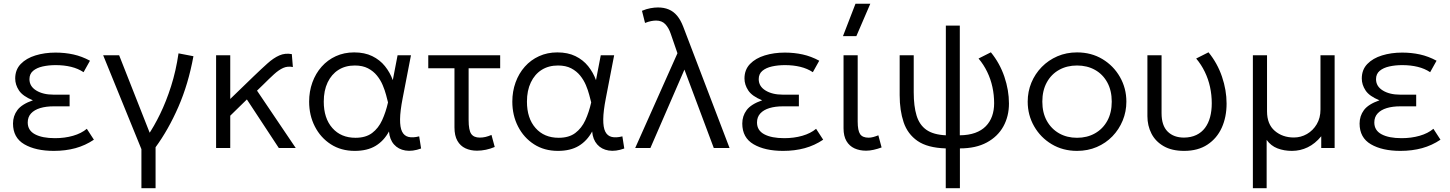

<svg xmlns="http://www.w3.org/2000/svg" viewBox="-20 -774 7582 1004"><path d="M261.5 15Q166.5 15 107.2 -19.5Q48 -54 48 -128Q48 -167.5 70.8 -198.2Q93.5 -229 152 -249.5Q99 -271 79.2 -301Q59.5 -331 59.5 -363.5Q59.5 -409.5 88.5 -439.5Q117.5 -469.5 165.5 -484.2Q213.5 -499 270.5 -499Q320 -499 364 -489.2Q408 -479.5 450.5 -456.5L417 -396.5Q388.5 -415.5 351.8 -424.5Q315 -433.5 271 -433.5Q234.5 -433.5 203.2 -426.5Q172 -419.5 153 -403.5Q134 -387.5 134 -360Q134 -322.5 169.5 -300.8Q205 -279 260 -279H344V-218H261Q220.5 -218 190 -208.8Q159.5 -199.5 142.2 -180.8Q125 -162 125 -133.5Q125 -92 163 -71.8Q201 -51.5 267.5 -51.5Q318.5 -51.5 362 -64Q405.5 -76.5 434 -100.5L471 -43.5Q426.5 -13.5 374.5 0.8Q322.5 15 261.5 15Z M719.5 210V6L519.5 -485H603L771.5 -57.5L751.5 -63Q785.5 -112.5 817.2 -177.8Q849 -243 874.5 -322.8Q900 -402.5 913.5 -495L991.5 -480Q965 -335 912.8 -215.2Q860.5 -95.5 793.5 -4V210Z M1110 0V-485H1184V-256.5L1306.5 -375Q1346.5 -413.5 1378.5 -442.2Q1410.5 -471 1440.8 -484.2Q1471 -497.5 1506 -491L1511.5 -423.5Q1484 -429 1461 -418.8Q1438 -408.5 1413.2 -386Q1388.5 -363.5 1356 -331L1324 -300L1526.5 0H1438L1271 -254L1184 -169V0Z M1835 15Q1763.5 15 1710 -19.5Q1656.5 -54 1626.5 -112.5Q1596.5 -171 1596.5 -242.5Q1596.5 -296 1613.5 -343Q1630.5 -390 1661.8 -425.2Q1693 -460.5 1736.2 -480.2Q1779.5 -500 1832 -500Q1886.5 -500 1926.5 -480.5Q1966.5 -461 1993 -428Q2019.5 -395 2034 -355L2059 -485H2129L2085.5 -260Q2072.5 -193.5 2072 -150.8Q2071.5 -108 2082.5 -85.8Q2093.5 -63.5 2116.2 -58Q2139 -52.5 2172 -61L2182 2.5Q2137 19 2100 13Q2063 7 2040.2 -18.8Q2017.5 -44.5 2014 -86.5Q1987.5 -37.5 1944 -11.2Q1900.5 15 1835 15ZM1839 -53.5Q1892.5 -53.5 1925.8 -78.5Q1959 -103.5 1978.2 -145.5Q1997.5 -187.5 2009 -238.5Q2005 -254 1998.8 -278Q1992.5 -302 1981.2 -328.8Q1970 -355.5 1951.2 -378.8Q1932.5 -402 1904.2 -416.8Q1876 -431.5 1835.5 -431.5Q1786 -431.5 1749.8 -408.5Q1713.5 -385.5 1693.2 -343Q1673 -300.5 1673 -242.5Q1673 -155.5 1718 -104.5Q1763 -53.5 1839 -53.5Z M2474.5 14Q2440.5 14 2413.8 1.5Q2387 -11 2371.8 -37.8Q2356.5 -64.5 2356.5 -108V-417H2219.5V-485H2595.5V-417H2430.5V-146.5Q2430.5 -93.5 2444 -74Q2457.5 -54.5 2489 -54.5Q2504.5 -54.5 2519.2 -58Q2534 -61.5 2550 -68.5L2567 -5.5Q2545 4 2521 9Q2497 14 2474.5 14Z M2897.5 15Q2826 15 2772.5 -19.5Q2719 -54 2689 -112.5Q2659 -171 2659 -242.5Q2659 -296 2676 -343Q2693 -390 2724.2 -425.2Q2755.5 -460.5 2798.8 -480.2Q2842 -500 2894.5 -500Q2949 -500 2989 -480.5Q3029 -461 3055.5 -428Q3082 -395 3096.5 -355L3121.5 -485H3191.5L3148 -260Q3135 -193.5 3134.5 -150.8Q3134 -108 3145 -85.8Q3156 -63.5 3178.8 -58Q3201.5 -52.5 3234.5 -61L3244.5 2.5Q3199.5 19 3162.5 13Q3125.5 7 3102.8 -18.8Q3080 -44.5 3076.5 -86.5Q3050 -37.5 3006.5 -11.2Q2963 15 2897.5 15ZM2901.5 -53.5Q2955 -53.5 2988.2 -78.5Q3021.5 -103.5 3040.8 -145.5Q3060 -187.5 3071.5 -238.5Q3067.5 -254 3061.2 -278Q3055 -302 3043.8 -328.8Q3032.5 -355.5 3013.8 -378.8Q2995 -402 2966.8 -416.8Q2938.5 -431.5 2898 -431.5Q2848.5 -431.5 2812.2 -408.5Q2776 -385.5 2755.8 -343Q2735.5 -300.5 2735.5 -242.5Q2735.5 -155.5 2780.5 -104.5Q2825.5 -53.5 2901.5 -53.5Z M3301.5 0 3522.5 -495.5 3487.5 -597Q3477 -628.5 3459 -647.5Q3441 -666.5 3410.5 -666.5Q3400 -666.5 3385.2 -663.8Q3370.5 -661 3353 -654L3337 -717.5Q3360.5 -727.5 3381.8 -731.2Q3403 -735 3420.5 -735Q3452.5 -735 3477.2 -724.5Q3502 -714 3520.5 -692Q3539 -670 3552.5 -635L3795 0H3712.5L3559 -410L3381 0Z M4075 15Q3980 15 3920.8 -19.5Q3861.5 -54 3861.5 -128Q3861.5 -167.5 3884.2 -198.2Q3907 -229 3965.5 -249.5Q3912.5 -271 3892.8 -301Q3873 -331 3873 -363.5Q3873 -409.5 3902 -439.5Q3931 -469.5 3979 -484.2Q4027 -499 4084 -499Q4133.5 -499 4177.5 -489.2Q4221.5 -479.5 4264 -456.5L4230.5 -396.5Q4202 -415.5 4165.2 -424.5Q4128.5 -433.5 4084.5 -433.5Q4048 -433.5 4016.8 -426.5Q3985.5 -419.5 3966.5 -403.5Q3947.5 -387.5 3947.5 -360Q3947.5 -322.5 3983 -300.8Q4018.5 -279 4073.5 -279H4157.5V-218H4074.5Q4034 -218 4003.5 -208.8Q3973 -199.5 3955.8 -180.8Q3938.5 -162 3938.5 -133.5Q3938.5 -92 3976.5 -71.8Q4014.5 -51.5 4081 -51.5Q4132 -51.5 4175.5 -64Q4219 -76.5 4247.5 -100.5L4284.5 -43.5Q4240 -13.5 4188 0.8Q4136 15 4075 15Z M4509 14Q4475 14 4448.2 1.8Q4421.5 -10.5 4406.2 -36.5Q4391 -62.5 4391 -103V-485H4465V-138.5Q4465 -91 4477.8 -72.5Q4490.5 -54 4522.5 -54Q4533.5 -54 4546.5 -57.5Q4559.5 -61 4573 -66.5L4590 -3Q4570 4.5 4549 9.2Q4528 14 4509 14ZM4388 -585 4453.5 -754.5H4531L4458 -585Z M4925.5 210V2Q4830 -1 4778 -37Q4726 -73 4705.2 -134.8Q4684.5 -196.5 4684.5 -276.5V-485H4758V-291.5Q4758 -218.5 4773 -169.5Q4788 -120.5 4824.5 -95Q4861 -69.5 4926 -66.5V-640H4999V-66.5Q5045 -67 5079 -79.2Q5113 -91.5 5135 -114Q5157 -136.5 5167.8 -167Q5178.5 -197.5 5178.5 -234Q5178.5 -277.5 5169.5 -319Q5160.5 -360.5 5142.2 -398.2Q5124 -436 5097 -468L5161.5 -500.5Q5208 -443.5 5232 -373Q5256 -302.5 5256 -232.5Q5256 -166 5226.8 -113Q5197.5 -60 5140.2 -29Q5083 2 4999.5 2V210Z M5612 15Q5538 15 5479.5 -20Q5421 -55 5387.5 -113.8Q5354 -172.5 5354 -242.5Q5354 -295 5373.2 -341.5Q5392.5 -388 5427.5 -423.8Q5462.5 -459.5 5509.5 -479.8Q5556.5 -500 5612 -500Q5686.5 -500 5744.8 -465Q5803 -430 5836.5 -371.2Q5870 -312.5 5870 -242.5Q5870 -190.5 5850.8 -143.8Q5831.5 -97 5797 -61.2Q5762.5 -25.5 5715.2 -5.2Q5668 15 5612 15ZM5612 -53.5Q5665 -53.5 5706 -76.8Q5747 -100 5770.2 -142.2Q5793.5 -184.5 5793.5 -242.5Q5793.5 -300.5 5770.2 -343Q5747 -385.5 5706 -408.5Q5665 -431.5 5612 -431.5Q5559 -431.5 5518 -408.5Q5477 -385.5 5453.8 -343Q5430.5 -300.5 5430.5 -242.5Q5430.5 -184.5 5454 -142.2Q5477.5 -100 5518.2 -76.8Q5559 -53.5 5612 -53.5Z M6172 15Q6107.5 15 6064.8 -9.8Q6022 -34.5 6001 -75.8Q5980 -117 5980 -166.5V-485H6054V-182Q6054 -117.5 6085.8 -86Q6117.5 -54.5 6171.5 -54.5Q6208.5 -55 6236 -68.2Q6263.5 -81.5 6281.2 -105.2Q6299 -129 6307.8 -161.8Q6316.5 -194.5 6316.5 -234Q6316.5 -277.5 6307.5 -319Q6298.5 -360.5 6280.2 -398.2Q6262 -436 6235 -468L6299.5 -500.5Q6346 -443.5 6370 -373Q6394 -302.5 6394 -232.5Q6394 -162 6368.8 -106.2Q6343.5 -50.5 6294 -17.8Q6244.5 15 6172 15Z M6531.5 210V-485H6605.5V-192Q6605.5 -124.5 6646 -89.8Q6686.5 -55 6746 -55Q6782.5 -55 6814.2 -73.2Q6846 -91.5 6865.5 -124.5Q6885 -157.5 6885 -201V-485H6959V0H6889V-61.5Q6857 -22.5 6818.2 -3.8Q6779.5 15 6735.5 15Q6694.5 15 6660 1.8Q6625.5 -11.5 6603.5 -42.5V210Z M7303 15Q7208 15 7148.8 -19.5Q7089.5 -54 7089.5 -128Q7089.5 -167.5 7112.2 -198.2Q7135 -229 7193.5 -249.5Q7140.5 -271 7120.8 -301Q7101 -331 7101 -363.5Q7101 -409.5 7130 -439.5Q7159 -469.5 7207 -484.2Q7255 -499 7312 -499Q7361.5 -499 7405.5 -489.2Q7449.5 -479.5 7492 -456.5L7458.5 -396.5Q7430 -415.5 7393.2 -424.5Q7356.5 -433.5 7312.5 -433.5Q7276 -433.5 7244.8 -426.5Q7213.5 -419.5 7194.5 -403.5Q7175.5 -387.5 7175.5 -360Q7175.5 -322.5 7211 -300.8Q7246.5 -279 7301.5 -279H7385.5V-218H7302.5Q7262 -218 7231.5 -208.8Q7201 -199.5 7183.8 -180.8Q7166.5 -162 7166.5 -133.5Q7166.5 -92 7204.5 -71.8Q7242.5 -51.5 7309 -51.5Q7360 -51.5 7403.5 -64Q7447 -76.5 7475.5 -100.5L7512.5 -43.5Q7468 -13.5 7416 0.8Q7364 15 7303 15Z"/></svg>

Font: Geologica Roman ExtraLight
Style: Regular
Weight: 250
Designer: Sindre Bremnes, Frode Helland
Foundry: Monokrom Skriftforlag AS
Version: Version 1.010;gftools[0.9.28]